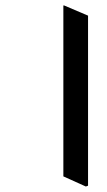

<svg xmlns="http://www.w3.org/2000/svg" viewBox="-20 -645 389 700"><path d="M293 35 301 32V-588L214 -625H211V-2Z"/></svg>

Font: Noto Serif Bengali ExtraCondensed
Style: Bold
Weight: 700
Width: 2
Designer: Juan Bruce, Universal Thirst, Indian Type Foundry and the Monotype Design Team.
Foundry: Monotype Imaging Inc.
Version: Version 2.003